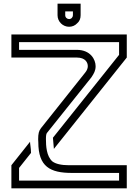

<svg xmlns="http://www.w3.org/2000/svg" viewBox="-20 -1020 748 1040"><path d="M455.6 -661.6C455.6 -650 450.9 -638.4 441.7 -627.1L202.1 -326C190.5 -311.6 186.7 -295.5 186.7 -265.5C186.7 -259.4 187 -254.2 187.5 -250C187.5 -116.7 251.8 -83.3 369.8 -83.3H625V-41.7H83.3V-110.4L147.9 -191.7V-192.7C147.9 -216.5 142.7 -240.2 142.7 -252.1L41.7 -125V0H666.7V-125H354.2C311.5 -125 281.2 -132.3 263.5 -145.8C231.8 -174.1 228.8 -229 228.8 -266.7C228.8 -284 230.3 -295.2 234.4 -300L475 -601C489 -622 497.9 -637.3 497.9 -661.5C497.9 -696.9 470.8 -750 395.8 -750H83.3V-791.7H625V-722.9L266.7 -274C266.7 -261.9 271.9 -225.6 271.9 -213.5L666.7 -708.3V-833.3H41.7V-708.3H395.8C443.6 -708.3 455.6 -680.3 455.6 -661.6ZM354.2 -875C370.8 -875 386.5 -881.3 397.9 -893.8C410.4 -904.2 416.7 -918.8 416.7 -937.5V-1000H291.7V-937.5C291.7 -901.9 321.1 -875 354.2 -875ZM354.2 -916.7C343.8 -916.7 333.3 -925 333.3 -937.5V-958.3H375V-937.5C375 -927.1 366.6 -916.7 354.2 -916.7Z"/></svg>

Font: Sportrop
Style: Regular
Weight: 500
Version: Version 0.9